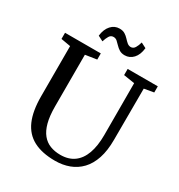

<svg xmlns="http://www.w3.org/2000/svg" viewBox="-216 -1090 1163 1244"><g transform="rotate(30 365.0 -468.0)"><path d="M379.5 8Q282 8 218.5 -25.5Q155 -59 124.2 -129.2Q93.5 -199.5 93.5 -309V-684.5L22 -697V-743H289.5V-697L204.5 -684V-297.5Q204.5 -226 217.5 -177.2Q230.5 -128.5 255 -98.8Q279.5 -69 313.8 -55.8Q348 -42.5 390.5 -42.5Q451 -42.5 491.8 -72Q532.5 -101.5 553 -158.2Q573.5 -215 573.5 -296.5L573 -684L490.5 -697V-743H716V-697L644.5 -684.5L643.5 -301.5Q643.5 -220 624 -161.5Q604.5 -103 568.8 -65.5Q533 -28 484.8 -10Q436.5 8 379.5 8ZM428.5 -809.5Q404.5 -809.5 388.2 -819.8Q372 -830 359.8 -843.2Q347.5 -856.5 335.8 -866.8Q324 -877 308.5 -877Q288.5 -877 277.8 -859Q267 -841 259.5 -816L220.5 -836Q226.5 -886.5 252.5 -915Q278.5 -943.5 315.5 -943.5Q340 -943.5 356 -933.5Q372 -923.5 384.2 -910Q396.5 -896.5 408.5 -886.2Q420.5 -876 435.5 -875.5Q455 -875.5 466 -893.2Q477 -911 484 -937L523 -917Q517.5 -865.5 491.5 -837.5Q465.5 -809.5 428.5 -809.5Z"/></g></svg>

Font: Merriweather 36pt
Style: Regular
Weight: 400
Designer: Eben Sorkin
Foundry: Eben Sorkin
Version: Version 2.100